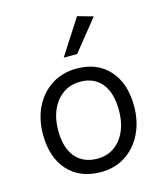

<svg xmlns="http://www.w3.org/2000/svg" viewBox="-113 -835 793 928"><g transform="rotate(-15 283.5 -371.0)"><path d="M292 -506Q395 -506 454.5 -439.5Q514 -373 514 -259Q514 -183 484.5 -122.5Q455 -62 402 -27Q349 8 278 8Q173 8 113 -58.5Q53 -125 53 -240Q53 -316 82.5 -376Q112 -436 166 -471Q220 -506 292 -506ZM278 -59Q350 -59 394 -114Q438 -169 438 -259Q438 -346 399.5 -393Q361 -440 293 -440Q243 -440 206.5 -414.5Q170 -389 149.5 -344Q129 -299 129 -240Q129 -152 168.5 -105.5Q208 -59 278 -59ZM246 -573 360 -750 438 -728 313 -573Z"/></g></svg>

Font: LivvicRegular
Style: Regular
Weight: 400
Designer: Jacques Le Bailly, Baron von Fonthausen
Version: Version 1.001; ttfautohint (v1.8.2)